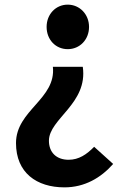

<svg xmlns="http://www.w3.org/2000/svg" viewBox="-20 -594 554 828"><path d="M258 214C345 214 415 173 468 113L386 39C354 72 320 95 276 95C223 95 191 63 191 13C191 -82 360 -147 337 -306H208C223 -167 49 -119 49 23C49 151 138 214 258 214ZM272 -382C324 -382 364 -423 364 -478C364 -532 324 -574 272 -574C220 -574 181 -532 181 -478C181 -423 220 -382 272 -382Z"/></svg>

Font: Kinto Sans
Style: Bold
Weight: 700
Designer: Authors: Ryoko NISHIZUKA  (kana & ideographs); Paul D. Hunt (Latin, Greek & Cyrillic); Wenlong ZHANG  (bopomofo); Sandol
Foundry: Adobe Systems Incorporated, ookami Inc.
Version: Version 0.001